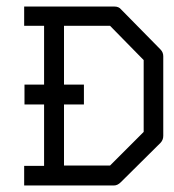

<svg xmlns="http://www.w3.org/2000/svg" viewBox="-20 -617 532 588"><path d="M115 -538H54V-597H330Q344 -597 351 -588L471 -466Q480 -457 480 -445V-201Q480 -188 471 -179L350 -59Q340 -49 329 -49H54V-109H115V-297H55V-358H115ZM176 -110H317L420 -213V-433L317 -538H176V-358H237V-297H176Z"/></svg>

Font: IBM 3270 Semi-Condensed
Style: Condensed
Weight: 400
Monospace: yes
Version: Version 2.3.1